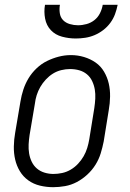

<svg xmlns="http://www.w3.org/2000/svg" viewBox="-20 -770 540 798"><path d="M201 8Q173 8 146 1.5Q119 -5 97.5 -20.5Q76 -36 62.5 -58.5Q49 -81 43 -107Q37 -133 37.5 -161.5Q38 -190 43 -218L65 -348Q69 -373 77 -397.5Q85 -422 98.5 -444.5Q112 -467 132 -486Q152 -505 175.5 -516.5Q199 -528 224 -534.5Q249 -541 275 -541Q303 -541 329.5 -533Q356 -525 377.5 -510Q399 -495 412.5 -472Q426 -449 432 -423Q438 -397 437.5 -368.5Q437 -340 432 -312L411 -182Q406 -157 398.5 -132.5Q391 -108 377 -85.5Q363 -63 343 -44.5Q323 -26 299.5 -13.5Q276 -1 250.5 3.5Q225 8 201 8ZM202 -47Q220 -47 238.5 -51Q257 -55 274 -65Q291 -75 304.5 -89.5Q318 -104 327.5 -120.5Q337 -137 342.5 -155Q348 -173 351 -191L372 -321Q375 -341 376 -360.5Q377 -380 374 -398Q371 -416 363 -433Q355 -450 341 -461.5Q327 -473 309 -478Q291 -483 271 -483Q253 -483 234.5 -478.5Q216 -474 200 -464Q184 -454 170.5 -439.5Q157 -425 147.5 -408.5Q138 -392 132.5 -374.5Q127 -357 125 -339L103 -209Q100 -189 99 -170Q98 -151 101 -132.5Q104 -114 112 -97.5Q120 -81 133.5 -69.5Q147 -58 165 -52.5Q183 -47 202 -47ZM295 -610Q266 -610 238 -617.5Q210 -625 191.5 -644.5Q173 -664 167.5 -692.5Q162 -721 167 -750H229Q226 -733 228.5 -715.5Q231 -698 242 -686.5Q253 -675 270 -670Q287 -665 304 -665Q322 -665 340 -670Q358 -675 372.5 -686.5Q387 -698 395.5 -715Q404 -732 407 -750H469Q465 -730 458 -711Q451 -692 438.5 -675Q426 -658 409 -645Q392 -632 373 -624Q354 -616 334 -613Q314 -610 295 -610Z"/></svg>

Font: Iosevka Slab Light Oblique
Style: Regular
Weight: 300
Italic angle: -9°
Monospace: yes
Designer: Belleve Invis
Foundry: Belleve Invis
Version: Version 11.1.1; ttfautohint (v1.8.3)